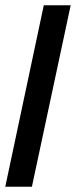

<svg xmlns="http://www.w3.org/2000/svg" viewBox="-21 -708 288 728"><path d="M-1 0 145 -688H247L100 0Z"/></svg>

Font: Saira ExtraCondensed SemiBold
Style: Italic
Weight: 600
Width: 2
Italic angle: -12°
Designer: Hector Gatti with collaboration of the Omnibus-Type team
Foundry: Omnibus-Type
Version: Version 1.101